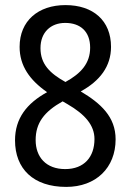

<svg xmlns="http://www.w3.org/2000/svg" viewBox="-20 -815 512 754"><path d="M237 -795C130 -795 57 -733 57 -631C57 -557 96 -501 165 -453C85 -409 39 -350 39 -264C39 -152 111 -81 240 -81C357 -81 434 -156 434 -268C434 -356 376 -409 297 -456C372 -497 416 -554 416 -631C416 -734 346 -795 237 -795ZM236 -725C296 -725 334 -691 334 -628C334 -567 299 -527 237 -493C176 -527 139 -563 139 -626C139 -688 179 -725 236 -725ZM120 -265C120 -332 153 -376 226 -417L245 -406C314 -366 351 -323 351 -269C351 -199 311 -151 236 -151C161 -151 120 -198 120 -265Z"/></svg>

Font: Noto Sans Kannada UI Condensed
Style: Regular
Weight: 400
Width: 3
Designer: Jelle Bosma - Monotype Design Team
Foundry: Monotype Imaging Inc.
Version: Version 2.005